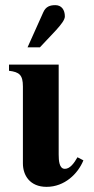

<svg xmlns="http://www.w3.org/2000/svg" viewBox="-20 -712 366 746"><path d="M87 -528H135L198 -595C217 -616 232 -635 232 -648C232 -674 219 -692 195 -692C175 -692 158 -687 148 -664ZM281 -101C268 -78 252 -56 232 -56C210 -56 208 -88 208 -112V-461H15V-437C55 -432 69 -421 69 -376V-77C69 -31 96 14 161 14C231 14 283 -37 304 -89Z"/></svg>

Font: XITS
Style: Bold
Weight: 700
Designer: MicroPress Inc., with final additions and corrections provided by Coen Hoffman, Elsevier (retired)
Version: Version 1.107